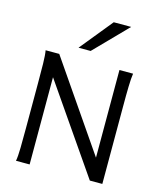

<svg xmlns="http://www.w3.org/2000/svg" viewBox="-140 -1093 1013 1196"><g transform="rotate(15 366.0 -495.5)"><path d="M166 -562.5V0H78.1Q83.5 -29.3 84.5 -84.7Q85.4 -140.1 85.4 -212.4V-500.5Q85.4 -572.8 84.5 -628.2Q83.5 -683.6 78.1 -712.9H166L554.2 -147.9V-712.9H642.1Q639.6 -698.2 638.2 -676.8Q636.7 -655.3 636 -628.2Q635.3 -601.1 635 -568.8Q634.8 -536.6 634.8 -500.5V0H554.2ZM555.2 -991.2 350.1 -781.2H272L442.9 -991.2Z"/></g></svg>

Font: Andika
Style: Regular
Weight: 400
Designer: Victor Gaultney, Annie Olsen, Julie Remington, Don Collingsworth, Eric Hays
Foundry: SIL International
Version: Version 1.001